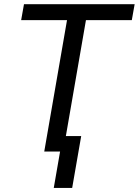

<svg xmlns="http://www.w3.org/2000/svg" viewBox="-20 -731 669 926"><path d="M82 0ZM615.7 -633.8H394.5L284.7 0H193.4L303.2 -633.8H82L95.7 -710.9H629.4ZM328.1 175.3H239.3L282.7 -74.7H371.6Z"/></svg>

Font: Roboto
Style: Italic
Weight: 400
Italic angle: -12°
Designer: Google
Version: Version 2.134; 2016; ttfautohint (v1.6)